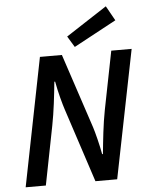

<svg xmlns="http://www.w3.org/2000/svg" viewBox="-59 -929 750 976"><g transform="rotate(-5 316.0 -440.5)"><path d="M32 0H135L194 -300C208 -371 217 -452 224 -522H228C238 -466 256 -402 264 -378L388 0H499L630 -654H526L467 -356C453 -284 445 -204 438 -134H434C426 -180 408 -250 400 -274L274 -654H162ZM343 -689 560 -806 518 -881 309 -745Z"/></g></svg>

Font: Source Sans Pro Semibold
Style: Italic
Weight: 600
Italic angle: -11°
Designer: Paul D. Hunt
Foundry: Adobe Systems Incorporated
Version: Version 3.006;hotconv 1.0.111;makeotfexe 2.5.65597